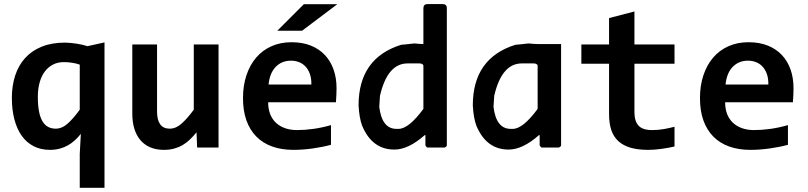

<svg xmlns="http://www.w3.org/2000/svg" viewBox="-20 -710 3889 924"><path d="M363.8 193.8V30.8L369.1 -65.9Q355.5 -48.8 340.1 -34.7Q324.7 -20.5 306.4 -10.3Q288.1 0 266.6 5.6Q245.1 11.2 220.2 11.2Q176.3 11.2 142.1 -6.3Q107.9 -23.9 84.7 -56.4Q61.5 -88.9 49.3 -135.3Q37.1 -181.6 37.1 -238.8Q37.1 -297.9 53.2 -346.9Q69.3 -396 101.3 -431.2Q133.3 -466.3 181.2 -485.6Q229 -504.9 293 -504.9Q305.2 -504.9 319.8 -503.4Q334.5 -502 349.1 -499.8Q363.8 -497.6 377.2 -494.4Q390.6 -491.2 400.9 -487.8L482.9 -505.9V193.8ZM162.1 -244.1Q162.1 -203.1 167.7 -174.1Q173.3 -145 184.3 -126.5Q195.3 -107.9 211.4 -99.4Q227.5 -90.8 248 -90.8Q278.3 -90.8 305.7 -115.2Q333 -139.6 363.8 -182.1V-398.9Q349.6 -404.3 328.9 -407.7Q308.1 -411.1 287.1 -411.1Q258.3 -411.1 235.4 -399.4Q212.4 -387.7 196 -366.2Q179.7 -344.7 170.9 -313.7Q162.1 -282.7 162.1 -244.1Z M735.8 -496.1V-172.9Q735.8 -132.3 751 -111.6Q766.1 -90.8 796.9 -90.8Q826.7 -90.8 854.2 -115.5Q881.8 -140.1 912.6 -182.1V-496.1H1031.7V0H928.7L925.8 -73.2Q910.2 -54.2 894 -38.6Q877.9 -22.9 859.1 -12Q840.3 -1 818.1 5.1Q795.9 11.2 769 11.2Q731 11.2 702.4 -1.2Q673.8 -13.7 654.8 -36.6Q635.7 -59.6 626.2 -91.6Q616.7 -123.5 616.7 -163.1V-496.1Z M1599.6 -286.1Q1599.6 -273.9 1598.9 -254.4Q1598.1 -234.9 1596.7 -217.8H1270.5Q1270.5 -185.1 1280.5 -160.2Q1290.5 -135.3 1308.8 -118.4Q1327.1 -101.6 1352.8 -92.8Q1378.4 -84 1409.7 -84Q1445.8 -84 1487.1 -89.6Q1528.3 -95.2 1572.8 -107.9V-13.2Q1553.7 -7.8 1531.2 -3.4Q1508.8 1 1485.4 4.4Q1461.9 7.8 1438 9.5Q1414.1 11.2 1391.6 11.2Q1335 11.2 1290 -4.9Q1245.1 -21 1213.9 -52.5Q1182.6 -84 1166 -130.4Q1149.4 -176.8 1149.4 -237.8Q1149.4 -298.3 1166 -347.9Q1182.6 -397.5 1212.9 -432.9Q1243.2 -468.3 1286.4 -487.5Q1329.6 -506.8 1382.8 -506.8Q1435.5 -506.8 1476.1 -490.5Q1516.6 -474.1 1543.9 -444.8Q1571.3 -415.5 1585.4 -375Q1599.6 -334.5 1599.6 -286.1ZM1478.5 -303.2Q1479 -332.5 1471.2 -354.2Q1463.4 -376 1450 -390.1Q1436.5 -404.3 1418.7 -411.1Q1400.9 -418 1380.4 -418Q1335.4 -418 1306.6 -387.9Q1277.8 -357.9 1272.5 -303.2ZM1433.6 -562H1314.5L1442.4 -689.9H1603.5ZM1099.6 -496.1Z M2037.6 -690.4H2110.4Q2130.4 -690.4 2130.4 -670.4V-10.3Q2130.4 -5.4 2120.6 0H2037.6Q2032.7 0 2027.3 -10.3V-59.6H2023.9Q1945.3 9.8 1877.9 9.8Q1770 9.8 1722.2 -106.4Q1709 -142.6 1705.6 -202.6Q1705.6 -430.7 1911.1 -494.6Q1918.5 -494.6 1974.1 -501Q2002.4 -498 2017.6 -498V-670.4Q2017.6 -690.4 2037.6 -690.4ZM1805.2 -195.8Q1817.9 -89.8 1888.2 -89.8H1897.9Q1946.8 -89.8 2017.6 -186V-395Q2014.2 -404.8 1997.6 -404.8H1941.4Q1844.7 -404.8 1808.6 -249Z M2680.2 -498V-10.3Q2680.2 -5.4 2670.4 0H2587.4Q2582.5 0 2577.1 -10.3V-59.6H2573.7Q2495.1 9.8 2427.7 9.8Q2319.8 9.8 2272 -106.4Q2258.8 -142.6 2255.4 -202.6Q2255.4 -430.7 2460.9 -494.6Q2468.3 -494.6 2523.9 -501Q2552.2 -498 2567.4 -498ZM2355 -195.8Q2367.7 -89.8 2438 -89.8H2447.8Q2496.6 -89.8 2567.4 -186V-395Q2564 -404.8 2547.4 -404.8H2491.2Q2394.5 -404.8 2358.4 -249Z M3226.1 -4.9Q3193.8 2.4 3161.1 6.8Q3128.4 11.2 3099.1 11.2Q3050.3 11.2 3014.9 1Q2979.5 -9.3 2956.3 -30.3Q2933.1 -51.3 2922.1 -83.7Q2911.1 -116.2 2911.1 -161.1V-403.3H2777.8V-496.1H2911.1V-623L3033.2 -654.8V-496.1H3226.1V-403.3H3033.2V-169.9Q3033.2 -127.4 3052.7 -105.7Q3072.3 -84 3118.2 -84Q3147.5 -84 3175.3 -88.9Q3203.1 -93.8 3226.1 -100.1Z M3798.8 -286.1Q3798.8 -273.9 3798.1 -254.4Q3797.4 -234.9 3795.9 -217.8H3469.7Q3469.7 -185.1 3479.7 -160.2Q3489.7 -135.3 3508.1 -118.4Q3526.4 -101.6 3552 -92.8Q3577.6 -84 3608.9 -84Q3645 -84 3686.3 -89.6Q3727.5 -95.2 3772 -107.9V-13.2Q3752.9 -7.8 3730.5 -3.4Q3708 1 3684.6 4.4Q3661.1 7.8 3637.2 9.5Q3613.3 11.2 3590.8 11.2Q3534.2 11.2 3489.3 -4.9Q3444.3 -21 3413.1 -52.5Q3381.8 -84 3365.2 -130.4Q3348.6 -176.8 3348.6 -237.8Q3348.6 -298.3 3365.2 -347.9Q3381.8 -397.5 3412.1 -432.9Q3442.4 -468.3 3485.6 -487.5Q3528.8 -506.8 3582 -506.8Q3634.8 -506.8 3675.3 -490.5Q3715.8 -474.1 3743.2 -444.8Q3770.5 -415.5 3784.7 -375Q3798.8 -334.5 3798.8 -286.1ZM3677.7 -303.2Q3678.2 -332.5 3670.4 -354.2Q3662.6 -376 3649.2 -390.1Q3635.7 -404.3 3617.9 -411.1Q3600.1 -418 3579.6 -418Q3534.7 -418 3505.9 -387.9Q3477.1 -357.9 3471.7 -303.2Z"/></svg>

Font: Code New Roman
Style: Bold
Weight: 700
Monospace: yes
Designer: Sam Radian
Foundry: Code New Roman
Version: Version 1.508 October 19, 2014